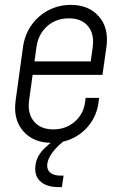

<svg xmlns="http://www.w3.org/2000/svg" viewBox="-20 -572 495 785"><path d="M191.5 12Q116.5 12 74.8 -36Q33 -84 44 -162L74 -379Q81 -430.5 108.8 -469.5Q136.5 -508.5 178.2 -530.2Q220 -552 269.5 -552Q343.5 -552 384.8 -504.2Q426 -456.5 415 -379L399 -266H100L107 -321H351L359 -379Q366.5 -432.5 340 -464.8Q313.5 -497 261.5 -497Q209 -497 172.8 -464.8Q136.5 -432.5 129 -379L99 -162Q91.5 -109 118.5 -76Q145.5 -43 198 -43Q250.5 -43 287.2 -76Q324 -109 329 -162L330 -172H385L384 -162Q379 -111.5 352.8 -72.2Q326.5 -33 284.8 -10.5Q243 12 191.5 12ZM220 193Q174.5 193 149.2 173.2Q124 153.5 124 118Q124 72.5 159.8 36.5Q195.5 0.5 241 -23H250L247 0Q215 24 194 52Q173 80 173 105Q173 125.5 187.8 135.8Q202.5 146 228 146H240L233 193Z"/></svg>

Font: Mohave Light
Style: Italic
Weight: 300
Italic angle: -8°
Designer: Gumpita Rahayu
Foundry: Tokotype
Version: Version 2.003